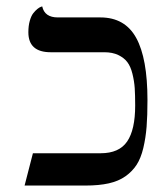

<svg xmlns="http://www.w3.org/2000/svg" viewBox="-20 -575 503 595"><path d="M398.9 -248Q398.9 -280.3 397.5 -302Q396 -323.7 390.4 -346.4Q384.8 -369.1 374.5 -382.6Q364.3 -396 346.4 -404.5Q328.6 -413.1 303.2 -413.1H137.2Q67.9 -413.1 67.9 -475.1Q67.9 -495.1 72.3 -510.5Q76.7 -525.9 83 -533.9Q89.4 -542 95.7 -547.1Q102.1 -552.2 106.4 -553.7L110.8 -555.2Q118.2 -521 159.2 -521H291Q367.2 -521 402.1 -457.5Q437 -394 437 -265.1Q437 -216.3 434.3 -182.1Q431.6 -147.9 424.1 -116.2Q416.5 -84.5 403.3 -64.2Q390.1 -43.9 368.9 -28.8Q347.7 -13.7 317.1 -6.8Q286.6 0 245.1 0H56.2L82 -100.1H292Q349.1 -100.1 374 -136.5Q398.9 -172.9 398.9 -248Z"/></svg>

Font: Linear Smooth
Style: Regular
Weight: 400
Designer: Philipp H. Poll, Flanker
Foundry: Philipp H. Poll, reworked by Flanker
Version: Version 1.061 | FøM Fix